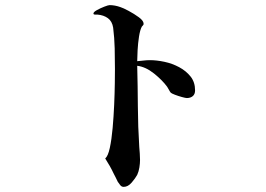

<svg xmlns="http://www.w3.org/2000/svg" viewBox="-20 -717 1040 750"><path d="M742 -364Q742 -349 733 -341.5Q724 -334 710 -334Q705 -334 690.5 -338Q676 -342 663 -347Q650 -352 647 -355Q643 -360 640 -366Q637 -372 633 -378Q614 -404 581.5 -430Q549 -456 516 -460Q518 -381 518.5 -301.5Q519 -222 524 -143Q525 -130 526 -117.5Q527 -105 527 -92Q527 -79 524.5 -63Q522 -47 516 -34Q509 -21 494.5 -4Q480 13 463 13Q455 13 449.5 6Q444 -1 440 -7Q436 -15 432 -23.5Q428 -32 424 -39Q417 -54 408.5 -69Q400 -84 391 -98Q402 -107 409 -139.5Q416 -172 420 -217Q424 -262 426 -308Q428 -354 428.5 -392Q429 -430 429 -447Q429 -488 428 -528.5Q427 -569 422 -609Q418 -634 401.5 -646Q385 -658 361 -660Q359 -660 352 -660Q345 -660 345 -664Q345 -670 358.5 -677.5Q372 -685 387.5 -691Q403 -697 408 -697Q429 -697 451 -689Q461 -686 482.5 -674.5Q504 -663 522.5 -649.5Q541 -636 541 -624Q541 -620 538.5 -618Q536 -616 534 -613Q527 -600 523 -574Q519 -548 517.5 -521Q516 -494 516 -478Q529 -479 541 -480.5Q553 -482 566 -482Q592 -482 622.5 -475.5Q653 -469 680 -454.5Q707 -440 724.5 -418Q742 -396 742 -364Z"/></svg>

Font: Kaisei HarunoUmi
Style: Regular
Weight: 400
Designer: Font-Kai, 金井和夫
Foundry: KAZUO KANAI
Version: Version 5.003